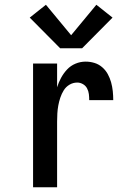

<svg xmlns="http://www.w3.org/2000/svg" viewBox="-20 -787 540 807"><path d="M119 0V-520H220V-420Q226 -440 236.5 -459.5Q247 -479 262 -495Q277 -511 297.5 -519.5Q318 -528 340 -528Q359 -528 377 -522.5Q395 -517 409.5 -504.5Q424 -492 433 -475.5Q442 -459 447 -441Q452 -423 454 -404Q456 -385 456 -366H355Q355 -379 353.5 -391.5Q352 -404 346 -415.5Q340 -427 328.5 -433.5Q317 -440 305 -440Q287 -440 272 -431Q257 -422 248 -407.5Q239 -393 233.5 -376.5Q228 -360 225 -343.5Q222 -327 221 -310Q220 -293 220 -276V0ZM233 -584 105 -713 173 -767 279 -639 385 -767 453 -713 325 -584Z"/></svg>

Font: Iosevka SS04 Semibold
Style: Regular
Weight: 600
Monospace: yes
Designer: Belleve Invis
Foundry: Belleve Invis
Version: Version 19.0.0; ttfautohint (v1.8.4)